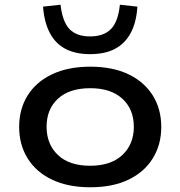

<svg xmlns="http://www.w3.org/2000/svg" viewBox="-20 -783 763 812"><path d="M362 9Q268 9 200.5 -23Q133 -55 97 -113Q61 -171 61 -246Q61 -322 97 -379.5Q133 -437 200.5 -469Q268 -501 362 -501Q456 -501 523 -469Q590 -437 626 -379.5Q662 -322 662 -246Q662 -171 626 -113Q590 -55 523 -23Q456 9 362 9ZM361 -82Q449 -82 497.5 -127.5Q546 -173 546 -247Q546 -321 497.5 -365.5Q449 -410 362 -410Q273 -410 225 -365.5Q177 -321 177 -247Q177 -173 225 -127.5Q273 -82 361 -82ZM361 -554Q299 -554 256.5 -576.5Q214 -599 190.5 -644Q167 -689 162 -755L236 -763Q244 -692 273.5 -660.5Q303 -629 361 -629Q419 -629 449.5 -660.5Q480 -692 487 -763L561 -755Q557 -689 533 -644Q509 -599 466.5 -576.5Q424 -554 361 -554Z"/></svg>

Font: Nunito Sans 10pt Expanded SemiBold
Style: Regular
Weight: 600
Width: 7
Designer: Vernon Adams
Foundry: Vernon Adams
Version: Version 3.101;gftools[0.9.27]